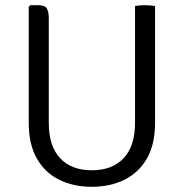

<svg xmlns="http://www.w3.org/2000/svg" viewBox="-20 -706 706 738"><path d="M576 -233Q576 -151.5 544.8 -97Q513.5 -42.5 458.5 -15.2Q403.5 12 332.5 12Q262 12 207.2 -15.2Q152.5 -42.5 121.5 -97Q90.5 -151.5 90.5 -233V-680L96.5 -686H127.5Q152.5 -686 160 -673.5Q167.5 -661 167.5 -636.5V-234Q167.5 -144.5 211 -98Q254.5 -51.5 333 -51.5Q411.5 -51.5 455.2 -98Q499 -144.5 499 -234V-683Q506.5 -684.5 516.5 -685.2Q526.5 -686 536.5 -686Q547 -686 557.2 -685.2Q567.5 -684.5 576 -683Z"/></svg>

Font: Signika
Style: Regular
Weight: 300
Designer: Anna Giedry
Foundry: Anna Giedry
Version: Version 2.000